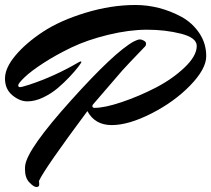

<svg xmlns="http://www.w3.org/2000/svg" viewBox="-44 -708 846 769"><path d="M684 -640Q727 -616 754.5 -575Q782 -534 782 -483Q782 -432 718 -366Q654 -300 562.5 -253.5Q471 -207 403.5 -207Q336 -207 306 -263Q134 -32 112 17Q113 22 113 31.5Q113 41 102 41Q91 41 73.5 22.5Q56 4 56 -30Q56 -40 57 -46Q66 -112 240.5 -306Q415 -500 492 -542Q508 -550 516 -550Q524 -550 532.5 -545Q541 -540 541 -533Q541 -526 537 -522Q462 -444 447 -427L328 -289Q326 -286 326 -283Q326 -276 335 -276Q375 -276 443.5 -299Q512 -322 579 -356.5Q646 -391 695 -437.5Q744 -484 744 -524Q744 -557 681 -573Q618 -589 545.5 -589Q473 -589 389 -568.5Q305 -548 242.5 -518Q180 -488 130 -455.5Q80 -423 54.5 -398.5Q29 -374 29 -366.5Q29 -359 36 -359Q43 -359 74 -369Q174 -402 270 -458Q277 -462 279.5 -462Q282 -462 282 -459.5Q282 -457 269.5 -440.5Q257 -424 235 -400.5Q213 -377 187 -355Q161 -333 128.5 -317.5Q96 -302 65.5 -302Q35 -302 5.5 -326.5Q-24 -351 -24 -393.5Q-24 -436 18 -486Q60 -536 128.5 -581Q197 -626 299 -657Q401 -688 498 -688Q595 -688 684 -640Z"/></svg>

Font: Mr Dafoe
Style: Regular
Weight: 400
Designer: Alejandro Paul
Foundry: Alejandro Paul
Version: Version 1.000